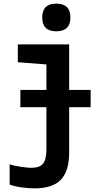

<svg xmlns="http://www.w3.org/2000/svg" viewBox="-20 -790 540 1055"><path d="M289 -618Q212 -618 212 -694Q212 -770 289 -770Q367 -770 367 -694Q367 -618 289 -618ZM92 -201V-296H235V-436L78 -448V-546H360V-296H478V-201H360V50Q360 149 315 197Q270 245 169 245Q139 245 101 240Q63 235 33 224V113Q61 122 97 127Q133 132 153 132Q198 132 216.5 109Q235 86 235 31V-201Z"/></svg>

Font: Noto Sans Mono ExtraCondensed
Style: Bold
Weight: 700
Width: 2
Designer: Monotype Design Team
Foundry: Monotype Imaging Inc.
Version: Version 2.014